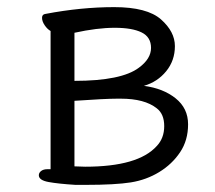

<svg xmlns="http://www.w3.org/2000/svg" viewBox="-20 -504 604 539"><path d="M189 -37 219 -36Q368 -36 420 -94Q441 -116 441 -150Q441 -184 420 -200Q386 -227 319 -227H309Q276 -227 189 -221ZM189 -412V-277Q321 -277 370 -314Q404 -339 404 -369.5Q404 -400 377.5 -413Q351 -426 302 -426Q253 -426 189 -412ZM192 15Q144 12 116.5 7Q89 2 89 -12Q89 -19 95.5 -24Q102 -29 113 -29H122V-417Q113 -422 105.5 -433Q98 -444 98 -454Q98 -464 108 -465Q208 -484 300.5 -484Q393 -484 432 -449.5Q471 -415 471 -374.5Q471 -334 446.5 -304Q422 -274 384 -263Q438 -256 473 -228Q508 -200 508 -155Q508 -110 485.5 -76.5Q463 -43 427 -21Q391 1 347.5 8Q304 15 220 15Z"/></svg>

Font: ToneOZ-Pinyin-WenKai-Regular
Style: Regular
Weight: 400
Designer: Fontworks Inc.
Foundry: ToneOZ
Version: Version 0.240331